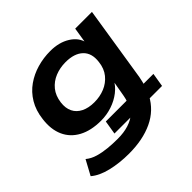

<svg xmlns="http://www.w3.org/2000/svg" viewBox="-172 -676 1038 1038"><g transform="rotate(-45 347.0 -157.0)"><path d="M253 190Q181 190 118.5 175Q56 160 20 129L66 44Q90 64 123 73.5Q156 83 192.5 86.5Q229 90 266 90Q314 90 350 78.5Q386 67 410 46L419 57H274L287 -22H450L444 -16Q447 -23 449 -32Q451 -41 453 -50L471 -152H477Q461 -120 429 -95Q397 -70 356 -56.5Q315 -43 272 -43Q196 -43 144 -71Q92 -99 69 -150.5Q46 -202 55 -272Q62 -332 88.5 -376Q115 -420 155 -448Q195 -476 243.5 -490Q292 -504 344 -504Q411 -504 458 -474.5Q505 -445 515 -397L509 -394L525 -494H653L585 -63Q583 -50 578.5 -33Q574 -16 571 -5L562 -22H651L638 57H531L551 44Q512 118 435.5 154Q359 190 253 190ZM317 -139Q360 -139 396.5 -154Q433 -169 458 -199.5Q483 -230 488 -276Q496 -337 461.5 -370Q427 -403 360 -403Q317 -403 280 -388Q243 -373 218.5 -343Q194 -313 188 -267Q183 -227 197 -198.5Q211 -170 242 -154.5Q273 -139 317 -139Z"/></g></svg>

Font: Nunito Sans 10pt SemiExpanded
Style: Bold Italic
Weight: 700
Width: 6
Italic angle: -9°
Designer: Vernon Adams
Foundry: Vernon Adams
Version: Version 3.101;gftools[0.9.27]